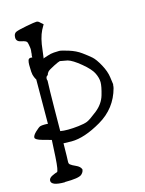

<svg xmlns="http://www.w3.org/2000/svg" viewBox="-117 -664 696 919"><g transform="rotate(-15 231.0 -204.5)"><path d="M171.9 170.9Q156.2 183.6 89.8 183.6Q88.9 183.6 86.9 184.6Q22.5 184.6 21.5 160.2Q21.5 146.5 38.6 138.2Q55.7 129.9 63.5 128.4Q71.3 127 75.7 55.7Q80.1 -15.6 80.1 -27.3L37.1 -39.1Q2 -48.8 2 -59.6Q2 -70.3 19 -86.4Q36.1 -102.5 43.5 -105Q50.8 -107.4 65.4 -107.4Q80.1 -107.4 82 -106.4L83 -326.2Q81.1 -328.1 75.7 -339.8Q70.3 -351.6 69.3 -368.2Q68.4 -384.8 68.4 -398.4Q68.4 -401.4 68.4 -404.3Q68.4 -415 71.3 -424.8Q74.2 -433.6 85 -433.6Q87.9 -433.6 91.8 -432.6V-442.4Q93.8 -448.2 93.8 -459Q93.8 -461.9 94.7 -464.8Q95.7 -473.6 93.8 -484.4Q91.8 -499 88.9 -507.8Q85.9 -516.6 61.5 -521Q37.1 -525.4 37.1 -545.4Q37.1 -565.4 49.8 -571.3Q62.5 -577.1 104 -585Q145.5 -592.8 154.8 -592.8Q164.1 -592.8 171.9 -584L185.5 -572.3L171.9 -547.9Q154.3 -512.7 148.4 -454.1L143.6 -417Q142.6 -416 141.6 -414.1Q149.4 -416 165.5 -421.9Q181.6 -427.7 197.8 -428.7Q213.9 -429.7 224.1 -429.7Q234.4 -429.7 269 -418.9Q303.7 -408.2 329.1 -389.6Q354.5 -371.1 370.1 -357.4Q385.7 -343.8 404.8 -309.1Q423.8 -274.4 427.7 -244.1Q431.6 -216.8 432.6 -208L431.6 -206.1Q431.6 -199.2 429.7 -190.4Q404.3 -95.7 318.8 -45.9Q233.4 3.9 169.9 3.9L130.9 2.9L129.9 2Q128.9 82 127.9 92.8Q127.9 92.8 127.9 95.7Q127.9 104.5 133.8 108.4Q140.6 114.3 160.2 123Q179.7 131.8 184.6 145.5Q184.6 146.5 185.1 147.5Q185.5 148.4 184.6 149.4Q183.6 160.2 171.9 170.9ZM129.9 -57.6Q145.5 -54.7 168.5 -54.7Q191.4 -54.7 220.7 -58.1Q250 -61.5 264.6 -67.4Q279.3 -73.2 316.4 -102.5Q353.5 -131.8 365.2 -172.4Q377 -212.9 377 -233.9Q377 -254.9 365.2 -279.3Q353.5 -303.7 314.5 -335.9Q275.4 -368.2 252 -375L214.8 -381.8Q208 -380.9 182.1 -367.7Q156.2 -354.5 149.9 -347.7Q143.6 -340.8 141.6 -332Q131.8 -328.1 131.8 -315.4Q131.8 -311.5 133.8 -306.6Q131.8 -265.6 130.9 -170.9Q129.9 -76.2 129.9 -57.6Z"/></g></svg>

Font: Drukaatie burti
Style: Light
Weight: 300
Version: Version 0.14